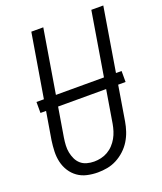

<svg xmlns="http://www.w3.org/2000/svg" viewBox="-138 -824 775 920"><g transform="rotate(-20 250.0 -363.5)"><path d="M202 8Q174 8 147.5 2Q121 -4 100 -19Q79 -34 65 -56Q51 -78 45 -104Q39 -130 40 -157.5Q41 -185 45 -213L132 -735H193L105 -204Q102 -185 101 -166Q100 -147 103.5 -129.5Q107 -112 114.5 -96Q122 -80 135 -68.5Q148 -57 166 -52Q184 -47 203 -47Q220 -47 238 -51Q256 -55 272.5 -64.5Q289 -74 302 -88Q315 -102 324 -118Q333 -134 338.5 -151.5Q344 -169 347 -186L438 -735H499L407 -177Q403 -153 395 -129Q387 -105 373.5 -83Q360 -61 340.5 -43Q321 -25 298 -13Q275 -1 250.5 3.5Q226 8 202 8ZM40 -354V-410H474V-354Z"/></g></svg>

Font: Iosevka SS04 Light
Style: Italic
Weight: 300
Italic angle: -9°
Monospace: yes
Designer: Belleve Invis
Foundry: Belleve Invis
Version: Version 19.0.0; ttfautohint (v1.8.4)